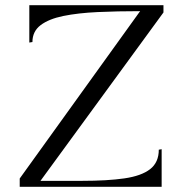

<svg xmlns="http://www.w3.org/2000/svg" viewBox="-20 -720 713 740"><path d="M93 -700H610V-672L136 -23H296Q394 -23 459.5 -32.5Q525 -42 558.5 -68Q592 -94 592 -143L603 -145V0H56V-32L520 -677Q432 -677 356.5 -673.5Q281 -670 224.5 -658.5Q168 -647 136.5 -623Q105 -599 105 -558L93 -556Z"/></svg>

Font: Gilda Display
Style: Regular
Weight: 400
Designer: Eduardo Rodriguez Tunni
Foundry: Eduardo Rodriguez Tunni
Version: Version 1.002; ttfautohint (v1.8.4.7-5d5b);gftools[0.9.22]